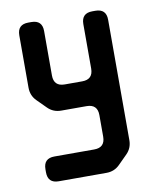

<svg xmlns="http://www.w3.org/2000/svg" viewBox="-71 -540 557 694"><g transform="rotate(-10 208.0 -193.0)"><path d="M275 -282V-445Q275 -485 315 -485H326Q366 -485 366 -445V-3Q366 26 346 46L313 79Q293 99 264 99H89Q49 99 49 59V48Q49 8 89 8H235Q275 8 275 -32V-111Q275 -151 235 -151H142Q113 -151 93 -171L60 -204Q40 -224 40 -253V-445Q40 -485 80 -485H91Q131 -485 131 -445V-282Q131 -242 171 -242H235Q275 -242 275 -282Z"/></g></svg>

Font: ZCOOL QingKe HuangYou
Style: Regular
Weight: 400
Version: Version 1.000